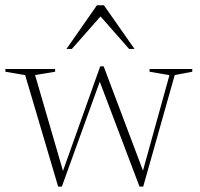

<svg xmlns="http://www.w3.org/2000/svg" viewBox="-20 -697 760 728"><path d="M622.5 -412 547 -425V-435.5H709V-425L642.5 -412.5L523 10.5H509L354 -398.5L362 -397.5L214.5 10.5H200.5L75.5 -412L0.5 -425V-435.5H189V-425L113 -412.5L223.5 -33L208.5 -20L360 -445.5H373L526.5 -38.5L517.5 -33.5ZM232 -511.5 347.5 -677H374L490 -511.5H469.5L349.5 -648H373L252.5 -511.5Z"/></svg>

Font: Newsreader 24pt ExtraLight
Style: Regular
Weight: 250
Designer: Hugues Gentile
Foundry: Production Type
Version: Version 1.003